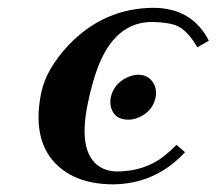

<svg xmlns="http://www.w3.org/2000/svg" viewBox="-20 -464 560 496"><path d="M312 -154.8Q275.4 -154.8 266.6 -187Q263.7 -199.7 266.1 -211.9Q273.4 -247.1 308.6 -264.2Q323.2 -270.5 336.4 -271Q367.7 -271 379.9 -242.2Q385.3 -227.5 381.8 -211.9Q374.5 -176.8 339.4 -161.1Q325.2 -154.8 312 -154.8ZM207.5 -200.2Q177.7 -60.5 246.6 -28.3Q262.7 -21.5 280.3 -21Q352.5 -21 402.3 -59.6Q418.5 -72.3 436 -89.8L458 -70.8Q386.7 5.9 286.6 11.7Q279.8 12.2 273.4 12.2Q167.5 12.2 114.7 -51.3Q63.5 -114.7 86.9 -226.1Q100.1 -287.1 158.2 -348.6Q249.5 -443.4 377.4 -443.8Q476.6 -442.9 519.5 -358.9L489.7 -341.8Q463.9 -387.2 433.6 -398.9Q411.1 -406.7 372.6 -407.2Q275.4 -407.2 231 -285.2Q217.8 -249 207.5 -200.2Z"/></svg>

Font: Linux Libertine Slanted O
Style: Bold Slanted
Weight: 700
Designer: Philipp H. Poll
Foundry: Philipp H. Poll
Version: Version 5.0.0